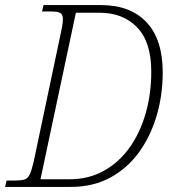

<svg xmlns="http://www.w3.org/2000/svg" viewBox="-36 -734 684 754"><path d="M-16 0 -10 -25H24Q47 -25 60 -29Q73 -33 80.5 -48.5Q88 -64 96 -98L203 -605Q206 -618 208.5 -633Q211 -648 211 -659Q211 -678 200 -683.5Q189 -689 162 -689H129L135 -714H361Q476 -714 539.5 -646.5Q603 -579 603 -450Q603 -360 579 -279Q555 -198 509 -135Q463 -72 396 -36Q329 0 242 0ZM237 -30Q312 -30 371.5 -63Q431 -96 472.5 -154Q514 -212 536 -288.5Q558 -365 558 -453Q558 -569 502.5 -626.5Q447 -684 355 -684H262L123 -30Z"/></svg>

Font: Noto Serif SemiCondensed ExtraLight
Style: Italic
Weight: 200
Width: 4
Italic angle: -12°
Designer: Monotype Design Team
Foundry: Monotype Imaging Inc.
Version: Version 2.013